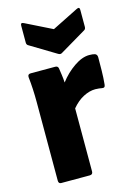

<svg xmlns="http://www.w3.org/2000/svg" viewBox="-111 -779 589 838"><g transform="rotate(-15 183.0 -359.5)"><path d="M59 0Q47 0 47 -14V-369Q47 -430 41 -483Q40 -497 54 -497H165Q177 -497 179 -486Q181 -472 183.5 -455Q186 -438 187 -420Q215 -457 252 -482.5Q289 -508 321 -508Q337 -508 347 -505Q357 -501 357 -488Q357 -462 356.5 -428.5Q356 -395 353 -366Q352 -351 338 -354Q333 -355 325 -356Q317 -357 308 -357Q282 -357 254 -342.5Q226 -328 202 -299V-14Q202 0 188 0ZM192 -548 76 -618Q68 -622 68 -632V-709Q68 -724 83 -716L202 -657L320 -716Q335 -724 335 -709V-632Q335 -622 328 -618L210 -548Q202 -542 192 -548Z"/></g></svg>

Font: Sofia Sans Semi Condensed Black
Style: Regular
Weight: 900
Designer: Botio Nikoltchev, Ani Petrova
Foundry: lettersoup
Version: Version 4.100; ttfautohint (v1.8.4.7-5d5b)